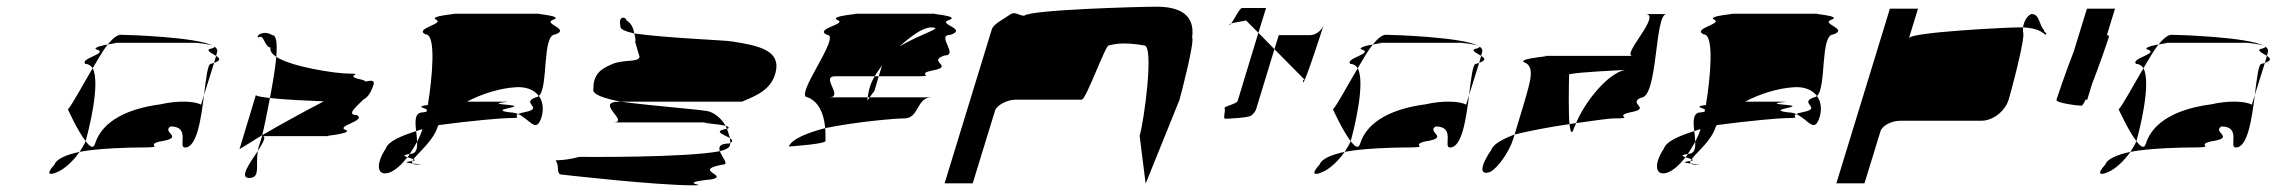

<svg xmlns="http://www.w3.org/2000/svg" viewBox="-20 -736 6806 574"><path d="M183 -409C183 -409 212 -345 236 -314L237 -318C242 -335 282 -486 257 -532C225 -478 194 -420 183 -409ZM143 -244C117 -216 126 -210 152 -222C174 -231 200 -256 218 -282C181 -274 149 -262 143 -244ZM235 -545C217 -562 311 -577 266 -589C263 -595 284 -600 302 -603C287 -584 273 -559 257 -532C252 -540 244 -545 235 -545ZM302 -603C322 -607 339 -608 316 -608H567C564 -608 605 -605 617 -599C572 -625 361 -632 341 -632C330 -632 317 -621 302 -603ZM218 -282C225 -293 232 -304 236 -314C249 -297 259 -290 264 -306C286 -377 367 -412 459 -424C511 -436 562 -434 581 -423L590 -452C581 -381 569 -295 533 -295C511 -295 551 -358 490 -358C461 -340 536 -325 458 -313C409 -301 486 -295 392 -295C372 -295 274 -293 218 -282ZM605 -589C598 -583 615 -576 626 -569L629 -580C631 -587 628 -592 621 -597C623 -595 619 -592 605 -589ZM617 -599C619 -598 620 -598 621 -597C620 -598 618 -598 617 -599ZM610 -545C601 -545 596 -502 590 -452L620 -548ZM620 -548 626 -569C637 -562 642 -556 620 -548Z M753 -624C769 -636 771 -594 789 -594C786 -584 793 -575 806 -566C809 -604 807 -631 794 -631C766 -648 742 -627 753 -624ZM696 -290C696 -290 723 -307 764 -332C771 -361 779 -401 787 -443C763 -446 747 -448 745 -452ZM806 -566C852 -536 983 -516 1023 -516C1076 -516 1001 -510 1061 -498C1068 -496 1072 -494 1073 -492C1091 -497 1100 -495 1097 -484C1089 -458 1079 -445 1066 -438C1049 -420 1012 -392 1047 -392C1077 -374 979 -359 1015 -347C1034 -335 931 -329 966 -329H764C778 -329 766 -309 751 -285C752 -289 752 -292 753 -296C755 -303 760 -316 764 -332C814 -361 884 -400 948 -433C901 -435 830 -438 787 -443C795 -486 803 -531 806 -566ZM725 -204C760 -204 743 -241 751 -285C727 -249 694 -204 725 -204Z M1134 -293C1100 -242 1109 -208 1144 -220C1161 -226 1180 -243 1198 -266C1188 -269 1182 -272 1205 -276C1212 -287 1220 -299 1227 -312C1226 -322 1226 -333 1224 -344C1176 -329 1140 -312 1134 -293ZM1253 -633C1215 -650 1310 -665 1284 -677C1258 -689 1359 -695 1334 -695H1595C1569 -695 1669 -689 1634 -677C1600 -665 1687 -650 1640 -633C1600 -633 1620 -475 1591 -449C1577 -468 1551 -478 1519 -475C1475 -472 1421 -456 1376 -432H1478C1544 -432 1414 -429 1503 -422C1559 -416 1433 -409 1505 -400C1513 -400 1522 -398 1529 -395C1513 -387 1548 -383 1500 -383C1481 -383 1388 -375 1291 -362L1288 -356C1275 -315 1231 -280 1216 -260C1212 -262 1203 -264 1198 -266C1201 -269 1203 -272 1205 -276H1206C1225 -276 1228 -292 1227 -312C1233 -324 1239 -337 1243 -350C1236 -348 1231 -346 1224 -344C1221 -373 1219 -400 1244 -400C1248 -401 1253 -401 1255 -402C1256 -404 1255 -407 1256 -409C1246 -414 1223 -418 1259 -422C1273 -507 1284 -633 1253 -633ZM1208 -254C1210 -254 1212 -255 1213 -255C1211 -252 1212 -249 1214 -247C1199 -249 1185 -251 1208 -254ZM1213 -255C1224 -257 1221 -258 1216 -260C1214 -258 1214 -257 1213 -255ZM1214 -247C1216 -245 1220 -244 1228 -244C1251 -244 1231 -245 1214 -247ZM1529 -395C1565 -379 1583 -335 1599 -386C1606 -410 1603 -433 1591 -449C1588 -447 1585 -445 1582 -445C1534 -428 1609 -413 1550 -401C1539 -399 1533 -397 1529 -395Z M1644 -251C1652 -239 1642 -214 1660 -214C1660 -214 1938 -182 2051 -182C2111 -182 1989 -188 2109 -200C2159 -212 2048 -227 2141 -244C2161 -244 2138 -266 2132 -284C2027 -264 1727 -267 1712 -267C1646 -250 1636 -263 1644 -251ZM1754 -470C1749 -454 1785 -442 1836 -432H2198C2237 -449 2293 -467 2301 -532C2306 -586 2247 -600 2169 -612C2149 -616 1974 -622 1876 -636C1879 -626 1881 -617 1879 -610L1892 -566C1887 -549 1852 -559 1814 -546C1788 -534 1753 -523 1754 -470ZM1835 -658C1827 -689 1851 -687 1853 -675C1866 -668 1874 -652 1876 -636C1850 -642 1832 -649 1835 -658ZM1813 -370C1866 -370 1754 -432 1832 -432H1836C1935 -419 2058 -410 2094 -404C2114 -401 2138 -381 2149 -360C2126 -366 2047 -370 2108 -370ZM2149 -360C2150 -357 2152 -354 2153 -351H2155C2162 -354 2158 -357 2149 -360ZM2132 -284C2128 -296 2131 -307 2160 -307C2161 -308 2162 -308 2163 -309C2163 -306 2163 -303 2162 -301C2160 -294 2149 -288 2132 -284ZM2153 -351C2157 -342 2160 -331 2162 -323C2147 -333 2108 -343 2153 -351ZM2162 -323C2163 -318 2163 -313 2163 -309C2173 -314 2169 -318 2162 -323Z M2338 -298C2352 -299 2455 -306 2448 -316C2448 -329 2448 -341 2447 -353C2394 -339 2348 -321 2338 -298ZM2395 -445C2350 -445 2498 -632 2452 -632C2413 -650 2514 -664 2484 -676C2455 -689 2562 -695 2534 -695H2778C2750 -695 2855 -689 2817 -676C2780 -664 2874 -650 2822 -632C2776 -632 2849 -570 2803 -570C2751 -552 2833 -538 2771 -526C2710 -514 2784 -508 2721 -508H2607L2617 -541C2610 -530 2601 -519 2595 -508H2477C2431 -508 2505 -445 2458 -445H2574C2571 -433 2575 -437 2580 -445H2765C2719 -445 2729 -382 2683 -382C2657 -382 2540 -372 2447 -353C2443 -398 2427 -432 2395 -445ZM2580 -474C2576 -460 2575 -451 2574 -445H2580C2585 -453 2594 -464 2594 -464L2607 -508H2595C2588 -496 2583 -485 2580 -474ZM2669 -597C2732 -635 2806 -654 2764 -654C2739 -654 2706 -630 2669 -597Z M2804 -188H2888L2955 -406C2960 -421 2990 -438 3016 -438H3214C3227 -438 3287 -607 3295 -600C3323 -608 3356 -608 3401 -600C3431 -600 3400 -372 3387 -330L3405 -187L3506 -437C3511 -454 3552 -612 3544 -624C3553 -692 3507 -716 3437 -716C3388 -716 3060 -707 3042 -689C3025 -689 3015 -704 2999 -692C2983 -680 2950 -665 2945 -648Z M3655 -662C3656 -661 3659 -663 3661 -666C3658 -665 3654 -663 3655 -662ZM3661 -666C3670 -678 3686 -712 3693 -712H3765L3742 -638L3705 -675C3689 -671 3670 -669 3661 -666ZM3641 -412C3645 -406 3635 -381 3643 -381C3652 -381 3711 -384 3720 -390C3728 -396 3734 -404 3736 -412L3790 -589L3742 -638L3680 -434C3677 -425 3637 -418 3641 -412ZM3790 -589 3803 -631H3897C3913 -631 3931 -644 3937 -661C3933 -647 3880 -484 3876 -490C3871 -497 3886 -500 3878 -500ZM3937 -662V-661Z M3965 -409C3965 -409 3994 -345 4018 -314L4019 -318C4024 -335 4064 -486 4039 -532C4007 -478 3976 -420 3965 -409ZM3925 -244C3899 -216 3908 -210 3934 -222C3956 -231 3982 -256 4000 -282C3963 -274 3931 -262 3925 -244ZM4017 -545C3999 -562 4093 -577 4048 -589C4045 -595 4066 -600 4084 -603C4069 -584 4055 -559 4039 -532C4034 -540 4026 -545 4017 -545ZM4084 -603C4104 -607 4121 -608 4098 -608H4349C4346 -608 4387 -605 4399 -599C4354 -625 4143 -632 4123 -632C4112 -632 4099 -621 4084 -603ZM4000 -282C4007 -293 4014 -304 4018 -314C4031 -297 4041 -290 4046 -306C4068 -377 4149 -412 4241 -424C4293 -436 4344 -434 4363 -423L4372 -452C4363 -381 4351 -295 4315 -295C4293 -295 4333 -358 4272 -358C4243 -340 4318 -325 4240 -313C4191 -301 4268 -295 4174 -295C4154 -295 4056 -293 4000 -282ZM4387 -589C4380 -583 4397 -576 4408 -569L4411 -580C4413 -587 4410 -592 4403 -597C4405 -595 4401 -592 4387 -589ZM4399 -599C4401 -598 4402 -598 4403 -597C4402 -598 4400 -598 4399 -599ZM4392 -545C4383 -545 4378 -502 4372 -452L4402 -548ZM4402 -548 4408 -569C4419 -562 4424 -556 4402 -548Z M4439 -289C4406 -241 4401 -210 4435 -222C4460 -235 4493 -286 4503 -318L4508 -334C4472 -320 4444 -305 4439 -289ZM4536 -550C4516 -563 4643 -569 4590 -569H4861C4825 -569 4950 -694 4899 -694H4962C4926 -694 4937 -444 4886 -444C4844 -426 4921 -412 4853 -400C4801 -388 4873 -382 4804 -382C4792 -382 4756 -377 4692 -368C4715 -426 4784 -516 4838 -527C4809 -525 4705 -521 4671 -514C4670 -473 4669 -402 4672 -365C4617 -357 4558 -346 4508 -334L4537 -430C4554 -490 4571 -538 4536 -550ZM4662 -509 4663 -512C4662 -511 4661 -510 4662 -509ZM4672 -365C4675 -341 4679 -332 4685 -352C4687 -357 4690 -362 4692 -368C4687 -367 4677 -366 4672 -365Z M4955 -293C4921 -242 4930 -208 4965 -220C4982 -226 5001 -243 5019 -266C5009 -269 5003 -272 5026 -276C5033 -287 5041 -299 5048 -312C5047 -322 5047 -333 5045 -344C4997 -329 4961 -312 4955 -293ZM5074 -633C5036 -650 5131 -665 5105 -677C5079 -689 5180 -695 5155 -695H5416C5390 -695 5490 -689 5455 -677C5421 -665 5508 -650 5461 -633C5421 -633 5441 -475 5412 -449C5398 -468 5372 -478 5340 -475C5296 -472 5242 -456 5197 -432H5299C5365 -432 5235 -429 5324 -422C5380 -416 5254 -409 5326 -400C5334 -400 5343 -398 5350 -395C5334 -387 5369 -383 5321 -383C5302 -383 5209 -375 5112 -362L5109 -356C5096 -315 5052 -280 5037 -260C5033 -262 5024 -264 5019 -266C5022 -269 5024 -272 5026 -276H5027C5046 -276 5049 -292 5048 -312C5054 -324 5060 -337 5064 -350C5057 -348 5052 -346 5045 -344C5042 -373 5040 -400 5065 -400C5069 -401 5074 -401 5076 -402C5077 -404 5076 -407 5077 -409C5067 -414 5044 -418 5080 -422C5094 -507 5105 -633 5074 -633ZM5029 -254C5031 -254 5033 -255 5034 -255C5032 -252 5033 -249 5035 -247C5020 -249 5006 -251 5029 -254ZM5034 -255C5045 -257 5042 -258 5037 -260C5035 -258 5035 -257 5034 -255ZM5035 -247C5037 -245 5041 -244 5049 -244C5072 -244 5052 -245 5035 -247ZM5350 -395C5386 -379 5404 -335 5420 -386C5427 -410 5424 -433 5412 -449C5409 -447 5406 -445 5403 -445C5355 -428 5430 -413 5371 -401C5360 -399 5354 -397 5350 -395Z M5470 -188H5554L5602 -344C5607 -360 5634 -375 5661 -375H5903C5938 -375 5974 -403 5985 -438C5990 -454 6037 -627 6028 -640V-654H6010C5982 -654 5693 -640 5687 -622L5714 -710H5630ZM6028 -654C6031 -678 6047 -694 6054 -694C6078 -694 6076 -660 6091 -646C6089 -638 6103 -638 6095 -632C6079 -647 6056 -653 6028 -654Z M6128 -438C6125 -428 6192 -420 6203 -420C6205 -420 6210 -427 6215 -438H6220L6234 -484C6257 -542 6283 -620 6285 -626C6286 -628 6283 -630 6279 -632L6303 -710H6219L6180 -583C6157 -525 6130 -444 6128 -438Z M6314 -409C6314 -409 6343 -345 6367 -314L6368 -318C6373 -335 6413 -486 6388 -532C6356 -478 6325 -420 6314 -409ZM6274 -244C6248 -216 6257 -210 6283 -222C6305 -231 6331 -256 6349 -282C6312 -274 6280 -262 6274 -244ZM6366 -545C6348 -562 6442 -577 6397 -589C6394 -595 6415 -600 6433 -603C6418 -584 6404 -559 6388 -532C6383 -540 6375 -545 6366 -545ZM6433 -603C6453 -607 6470 -608 6447 -608H6698C6695 -608 6736 -605 6748 -599C6703 -625 6492 -632 6472 -632C6461 -632 6448 -621 6433 -603ZM6349 -282C6356 -293 6363 -304 6367 -314C6380 -297 6390 -290 6395 -306C6417 -377 6498 -412 6590 -424C6642 -436 6693 -434 6712 -423L6721 -452C6712 -381 6700 -295 6664 -295C6642 -295 6682 -358 6621 -358C6592 -340 6667 -325 6589 -313C6540 -301 6617 -295 6523 -295C6503 -295 6405 -293 6349 -282ZM6736 -589C6729 -583 6746 -576 6757 -569L6760 -580C6762 -587 6759 -592 6752 -597C6754 -595 6750 -592 6736 -589ZM6748 -599C6750 -598 6751 -598 6752 -597C6751 -598 6749 -598 6748 -599ZM6741 -545C6732 -545 6727 -502 6721 -452L6751 -548ZM6751 -548 6757 -569C6768 -562 6773 -556 6751 -548Z"/></svg>

Font: bitstorm
Style: suextobl
Weight: 400
Version: Version 0.2